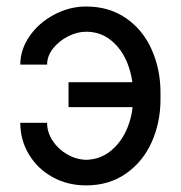

<svg xmlns="http://www.w3.org/2000/svg" viewBox="-20 -557 553 587"><path d="M124 -359.4H42Q42 -405.3 70.3 -446.3Q98.6 -487.3 145.5 -512.2Q192.4 -537.1 243.2 -537.1Q313.5 -537.1 365.2 -501.5Q417 -465.8 443.8 -405.3Q470.7 -344.7 470.7 -273.4V-253.9Q470.7 -182.6 443.8 -122.6Q417 -62.5 365.2 -26.4Q313.5 9.8 243.2 9.8Q186.5 9.8 140.6 -15.6Q94.7 -41 68.4 -85Q42 -128.9 42 -181.6H124Q124 -152.3 141.1 -126.5Q158.2 -100.6 185.5 -85Q212.9 -69.3 243.2 -68.4Q287.1 -69.3 319.8 -96.7Q352.5 -124 369.6 -166.5Q386.7 -209 386.7 -253.9V-273.4Q386.7 -319.3 370.1 -362.3Q353.5 -405.3 320.8 -432.6Q288.1 -460 243.2 -460Q215.8 -460 188 -445.8Q160.2 -431.6 142.1 -408.7Q124 -385.7 124 -359.4ZM420.9 -229.5H189.5V-305.7H420.9Z"/></svg>

Font: Pretendard Std Variable
Style: Regular
Weight: 400
Designer: Base glyphs from Inter by Rasmus Andersson; Hangeul glyphs from Noto Sans CJK(Source Han Sans) by Jang Soo-young and Kan
Foundry: Kil Hyung-jin
Version: Version 1.309;Glyphs 3.2 (3225)